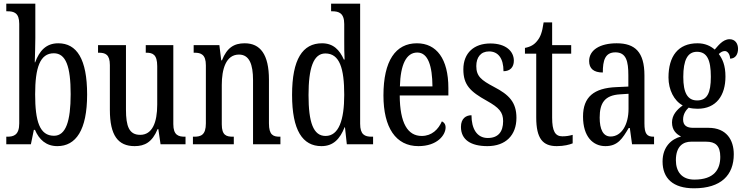

<svg xmlns="http://www.w3.org/2000/svg" viewBox="-20 -780 4018 1038"><path d="M290 10C390 10 451 -76 451 -269C451 -461 395 -546 295 -546C229 -546 193 -505 170 -443H168C169 -474 171 -539 171 -575V-760H14V-719H20C55 -719 84 -711 84 -651V-113C84 -50 54 -41 20 -41H14V0H147L163 -78H169C191 -26 229 10 290 10ZM272 -46C194 -46 170 -125 170 -270C170 -414 196 -492 271 -492C336 -492 362 -421 362 -271C362 -125 336 -46 272 -46Z M708 10C762 10 803 -11 832 -82H836L848 0H983V-41H979C945 -41 917 -49 917 -109V-536H768V-495H771C805 -495 830 -486 830 -422V-215C830 -117 803 -51 738 -51C678 -51 661 -97 661 -188V-536H510V-495H514C549 -495 574 -486 574 -428V-186C574 -48 618 10 708 10Z M1023 0H1244V-41H1239C1204 -41 1179 -48 1179 -108V-321C1179 -405 1201 -485 1272 -485C1328 -485 1348 -432 1348 -347V0H1496V-41H1492C1457 -41 1434 -50 1434 -113V-349C1434 -486 1387 -546 1303 -546C1245 -546 1207 -522 1180 -454H1176L1166 -536H1027V-495H1032C1066 -495 1093 -486 1093 -427V-113C1093 -50 1066 -41 1030 -41H1023Z M1718 10C1782 10 1818 -29 1843 -92H1845L1855 0H1997V-41H1989C1952 -41 1927 -52 1927 -111V-760H1770V-719H1776C1811 -719 1841 -710 1841 -650V-563C1841 -526 1841 -489 1843 -458H1839C1816 -510 1782 -546 1721 -546C1616 -546 1559 -460 1559 -267C1559 -75 1616 10 1718 10ZM1740 -45C1674 -45 1648 -118 1648 -266C1648 -411 1674 -491 1739 -491C1816 -491 1841 -411 1841 -267C1841 -132 1812 -45 1740 -45Z M2242 10C2344 10 2389 -50 2389 -91C2389 -109 2380 -119 2369 -124C2350 -81 2315 -45 2260 -45C2184 -45 2142 -114 2141 -264H2404V-304C2404 -462 2340 -546 2234 -546C2119 -546 2053 -452 2053 -264C2053 -90 2120 10 2242 10ZM2318 -313H2142C2145 -430 2176 -496 2236 -496C2295 -496 2317 -422 2318 -313Z M2615 10C2714 10 2772 -49 2772 -143C2772 -227 2732 -268 2651 -310C2581 -347 2555 -368 2555 -423C2555 -470 2579 -502 2624 -502C2673 -502 2702 -465 2702 -395C2738 -395 2758 -417 2758 -452C2758 -502 2716 -545 2631 -545C2544 -545 2485 -495 2485 -405C2485 -321 2522 -285 2612 -235C2678 -198 2700 -174 2700 -125C2700 -67 2673 -34 2617 -34C2557 -34 2529 -86 2529 -157C2500 -157 2472 -140 2472 -94C2472 -24 2526 10 2615 10Z M2990 10C3029 10 3059 2 3076 -5V-51C3058 -46 3042 -43 3020 -43C2981 -43 2965 -72 2965 -144V-490H3068V-536H2965V-659H2919C2911 -603 2901 -580 2885 -560C2869 -539 2849 -527 2818 -521V-490H2879V-145C2879 -30 2915 10 2990 10Z M3253 10C3320 10 3345 -31 3379 -88H3385L3397 0H3516V-41H3513C3477 -41 3464 -57 3464 -113V-372C3464 -499 3413 -546 3314 -546C3224 -546 3165 -510 3165 -450C3165 -409 3190 -388 3239 -388C3239 -453 3251 -497 3307 -497C3366 -497 3377 -448 3377 -373V-312L3312 -309C3191 -304 3132 -256 3132 -150C3132 -41 3186 10 3253 10ZM3281 -42C3240 -42 3222 -82 3222 -144C3222 -223 3249 -265 3332 -270L3378 -273V-191C3378 -106 3340 -42 3281 -42Z M3732 238C3878 238 3947 167 3947 54C3947 -23 3908 -89 3810 -89H3727C3694 -89 3673 -101 3673 -134C3673 -164 3689 -185 3703 -198C3714 -194 3738 -192 3751 -192C3853 -192 3902 -265 3902 -366C3902 -427 3886 -461 3866 -488C3876 -497 3885 -504 3899 -504C3914 -504 3927 -485 3927 -463C3957 -463 3970 -488 3970 -516C3970 -544 3955 -568 3924 -568C3886 -568 3859 -528 3844 -512C3821 -532 3791 -546 3751 -546C3646 -546 3594 -476 3594 -361C3594 -295 3624 -235 3671 -210C3639 -187 3613 -158 3613 -118C3613 -75 3638 -54 3662 -42C3610 -29 3562 14 3562 93C3562 184 3618 238 3732 238ZM3749 -237C3697 -237 3674 -278 3674 -364C3674 -455 3697 -500 3748 -500C3802 -500 3823 -457 3823 -365C3823 -277 3803 -237 3749 -237ZM3734 191C3664 191 3634 146 3634 86C3634 8 3676 -14 3716 -14H3798C3847 -14 3874 7 3874 68C3874 136 3841 191 3734 191Z"/></svg>

Font: Noto Serif Myanmar ExtCond
Style: Regular
Weight: 400
Width: 2
Designer: Ben Mitchell and the Monotype Design Team
Foundry: Monotype Imaging Inc.
Version: Version 2.106